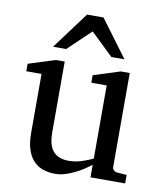

<svg xmlns="http://www.w3.org/2000/svg" viewBox="-82 -787 734 866"><g transform="rotate(10 284.5 -354.0)"><path d="M389.2 0V-57.1Q376.5 -47.4 358.2 -35.2Q339.8 -22.9 318.6 -12.5Q297.4 -2 274.2 5.1Q251 12.2 229 12.2Q196.8 12.2 171.1 2.7Q145.5 -6.8 127.7 -26.6Q109.9 -46.4 100.3 -76.9Q90.8 -107.4 90.8 -149.9V-420.9H21V-455.1L144 -494.1H184.1V-168.9Q184.1 -142.6 189.2 -121.6Q194.3 -100.6 205.8 -85.9Q217.3 -71.3 235.8 -63.7Q254.4 -56.2 280.8 -56.2Q295.9 -56.2 311.5 -59.1Q327.1 -62 341.3 -66.7Q355.5 -71.3 367.9 -76.4Q380.4 -81.5 389.2 -85.9V-420.9H318.8V-455.1L440.9 -494.1H481.9V-64Q481.9 -54.7 488.5 -48.8Q495.1 -43 503.9 -42L547.9 -39.1V0ZM387.7 -550.8 284.7 -649.9 180.7 -550.8H120.6L246.6 -720.2H321.8L447.8 -550.8Z"/></g></svg>

Font: BabelStone Ogham
Style: Regular
Weight: 400
Designer: Andrew West
Foundry: BabelStone
Version: Version 2.02 March 14, 2022